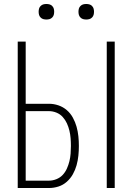

<svg xmlns="http://www.w3.org/2000/svg" viewBox="-20 -944 665 964"><path d="M516 0V-735H556V0ZM69 0V-735H109V-423H226Q250 -423 273.5 -415Q297 -407 315.5 -391Q334 -375 346 -353Q358 -331 364.5 -307.5Q371 -284 373.5 -260Q376 -236 376 -211Q376 -187 373.5 -162.5Q371 -138 364.5 -114.5Q358 -91 346 -69.5Q334 -48 315.5 -31.5Q297 -15 273.5 -7.5Q250 0 226 0ZM109 -37H226Q245 -37 263.5 -44.5Q282 -52 295 -66Q308 -80 316 -98Q324 -116 328.5 -134.5Q333 -153 334.5 -172.5Q336 -192 336 -211Q336 -231 334.5 -250Q333 -269 328.5 -288Q324 -307 316 -324.5Q308 -342 295 -356.5Q282 -371 263.5 -378.5Q245 -386 226 -386H109ZM413 -846Q405 -846 397.5 -848Q390 -850 384 -856Q378 -862 376 -869.5Q374 -877 374 -885Q374 -893 376 -900.5Q378 -908 384 -914Q390 -920 397.5 -922Q405 -924 413 -924Q421 -924 428.5 -922Q436 -920 442 -914Q448 -908 450 -900.5Q452 -893 452 -885Q452 -877 450 -869.5Q448 -862 442 -856Q436 -850 428.5 -848Q421 -846 413 -846ZM213 -846Q205 -846 197.5 -848Q190 -850 184 -856Q178 -862 176 -869.5Q174 -877 174 -885Q174 -893 176 -900.5Q178 -908 184 -914Q190 -920 197.5 -922Q205 -924 213 -924Q221 -924 228.5 -922Q236 -920 242 -914Q248 -908 250 -900.5Q252 -893 252 -885Q252 -877 250 -869.5Q248 -862 242 -856Q236 -850 228.5 -848Q221 -846 213 -846Z"/></svg>

Font: Zed Sans Extralight
Style: Regular
Weight: 200
Designer: Belleve Invis
Foundry: Belleve Invis
Version: Version 1.0.0; ttfautohint (v1.8.4)